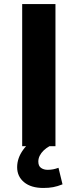

<svg xmlns="http://www.w3.org/2000/svg" viewBox="-20 -725 385 952"><path d="M90 0V-705H255V0ZM195 207Q134 207 99.5 178.5Q65 150 65 104Q65 59 95 17.5Q125 -24 173 -46L225 0Q209 9 196.5 21Q184 33 177 47Q170 61 170 76Q170 98 183.5 107.5Q197 117 216 117Q231 117 243.5 114.5Q256 112 270 107L290 189Q265 199 243.5 203Q222 207 195 207Z"/></svg>

Font: Nunito Sans 7pt ExtraBold
Style: Regular
Weight: 800
Designer: Vernon Adams
Foundry: Vernon Adams
Version: Version 3.101;gftools[0.9.27]